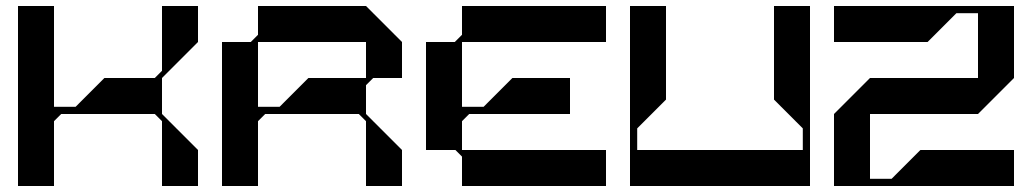

<svg xmlns="http://www.w3.org/2000/svg" viewBox="-20 -620 3440 640"><path d="M520 -360 640 -480V-600H520V-384L496 -360H328L232 -264H160V-600H40V0H160V-216L184 -240H496L520 -216V0H640V-120L520 -240Z M1224 -360H1320V-480L1200 -600H840V-504L816 -480H720V0H840V-216L864 -240H1176L1200 -216V0H1320V-120L1200 -240V-336ZM1008 -360 912 -264H840V-480H1200V-360Z M2000 -480V-600H1520V-504L1496 -480H1400V-120H1498L1520 -98V0H2000V-120H1522H1520V-216L1544 -240H1568H1612H1688H1880V-360H1688L1592 -264H1520V-480Z M2560 -600V-408V-381V-288L2656 -192V-120H2104V-192L2200 -288V-381V-408V-600H2080V-408V-381V-288V-212V-168V-120V0H2680V-120V-168V-212V-288V-381V-408V-600Z M2880 -240H3240L3360 -360V-600H2760V-480H3072L3168 -576H3240V-360H2880L2760 -240V0H3360V-120H3048L2952 -24H2880Z"/></svg>

Font: KUBO
Style: Regular
Weight: 400
Version: Version 001.000